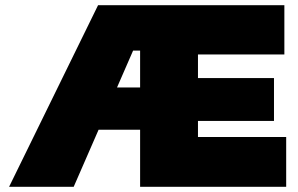

<svg xmlns="http://www.w3.org/2000/svg" viewBox="-20 -720 1148 740"><path d="M15 0 358 -700H659L671 -525H493L264 0ZM273 -220V-383H569V-220ZM520 0V-700H1076V-510H743V-419H1036V-254H743V-192H1083V0Z"/></svg>

Font: REM Black
Style: Regular
Weight: 900
Designer: Octavio Pardo
Foundry: Ashler Design
Version: Version 1.005;gftools[0.9.28]